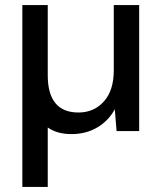

<svg xmlns="http://www.w3.org/2000/svg" viewBox="-20 -516 637 756"><path d="M68 220V-496H168V-220Q168 -73 289 -73Q350 -73 389 -116.5Q428 -160 428 -239V-496H528V0H439L432 -86Q408 -41 363.5 -14.5Q319 12 261 12Q205 12 168 -14V220Z"/></svg>

Font: DM Sans Medium
Style: Regular
Weight: 500
Designer: Colophon Foundry, Jonny Pinhorn
Foundry: Colophon Foundry
Version: Version 4.004; ttfautohint (v1.8.4.7-5d5b)